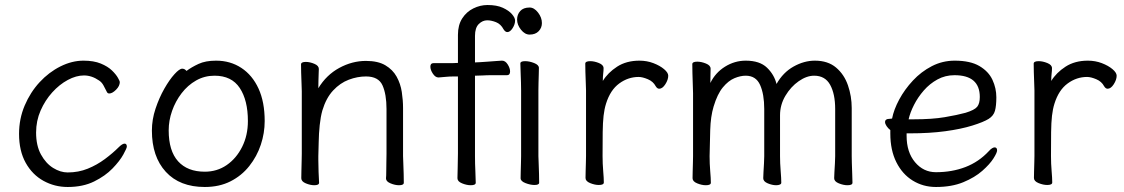

<svg xmlns="http://www.w3.org/2000/svg" viewBox="-20 -728 4483 766"><path d="M486 -143Q486 -137 472 -111.5Q458 -86 429 -56Q400 -26 355.5 -4Q311 18 250 18Q198 18 153.5 -6.5Q109 -31 82.5 -78.5Q56 -126 56 -194Q56 -254 78.5 -307Q101 -360 138 -400Q175 -440 221 -463Q267 -486 313 -486Q354 -486 382 -474.5Q410 -463 426.5 -447Q443 -431 450.5 -417.5Q458 -404 458 -401Q458 -385 443 -370Q428 -355 416 -355Q410 -355 407 -360Q400 -374 393 -387Q386 -400 375 -407Q346 -427 315 -427Q284 -427 250.5 -409Q217 -391 188.5 -359.5Q160 -328 142 -287Q124 -246 124 -199Q124 -147 143.5 -111.5Q163 -76 192 -58Q221 -40 250 -40Q293 -40 330 -55Q367 -70 398.5 -93.5Q430 -117 453 -140Q468 -155 477 -155Q486 -155 486 -143Z M724 -445Q744 -460 772 -473Q800 -486 842 -486Q899 -486 943 -457Q987 -428 1011.5 -374.5Q1036 -321 1036 -245Q1036 -197 1020.5 -150.5Q1005 -104 974.5 -65.5Q944 -27 899.5 -4.5Q855 18 797 18Q697 18 641.5 -42.5Q586 -103 586 -207Q586 -251 600.5 -294.5Q615 -338 635.5 -374Q656 -410 676 -432Q696 -454 707 -454Q717 -454 724 -445ZM797 -43Q846 -43 884.5 -69.5Q923 -96 946 -142Q969 -188 969 -245Q969 -328 936.5 -377Q904 -426 836 -426Q796 -426 762.5 -407Q729 -388 704.5 -356Q680 -324 666.5 -285.5Q653 -247 653 -208Q653 -126 690.5 -84.5Q728 -43 797 -43Z M1520 -17Q1521 -25 1521 -44Q1521 -63 1521.5 -83.5Q1522 -104 1522 -115V-293Q1522 -352 1506 -387.5Q1490 -423 1440 -423Q1406 -423 1371.5 -410Q1337 -397 1309 -367Q1281 -337 1266 -287Q1259 -262 1255.5 -228.5Q1252 -195 1251.5 -162Q1251 -129 1250 -105V-89Q1250 -65 1251 -42Q1252 -19 1253 1Q1253 11 1234 11Q1218 11 1200 3.5Q1182 -4 1182 -17Q1182 -25 1182.5 -46Q1183 -67 1183.5 -87.5Q1184 -108 1184 -115V-364Q1184 -374 1183 -395Q1182 -416 1181.5 -438Q1181 -460 1181 -471Q1181 -481 1200 -481Q1216 -481 1234 -473.5Q1252 -466 1252 -453Q1252 -453 1251.5 -439Q1251 -425 1250.5 -407Q1250 -389 1250 -376Q1282 -429 1333.5 -457Q1385 -485 1440 -485Q1488 -485 1517.5 -467.5Q1547 -450 1562.5 -422Q1578 -394 1583 -361Q1588 -328 1588 -297V-105Q1588 -99 1589 -78Q1590 -57 1590.5 -34Q1591 -11 1591 1Q1591 11 1572 11Q1556 11 1538 3.5Q1520 -4 1520 -16Z M1807 -423H1794Q1772 -423 1759.5 -421.5Q1747 -420 1730 -419H1729Q1717 -419 1707 -434Q1697 -449 1697 -462Q1697 -476 1709 -476H1783L1807 -477V-589Q1807 -628 1824 -654.5Q1841 -681 1868.5 -694.5Q1896 -708 1925 -708Q1962 -708 1986 -697Q2010 -686 2022.5 -671.5Q2035 -657 2035 -646Q2035 -631 2025 -615.5Q2015 -600 2004 -600Q1996 -600 1989 -611Q1978 -632 1959 -639.5Q1940 -647 1924 -647Q1905 -647 1890 -632Q1875 -617 1875 -585V-479L1896 -480Q1908 -481 1925.5 -482Q1943 -483 1959 -484.5Q1975 -486 1982 -486H1983Q1996 -486 2005.5 -471Q2015 -456 2015 -443Q2015 -428 2003 -428Q1996 -428 1978 -428Q1960 -428 1940 -428Q1920 -428 1907 -427L1875 -426V-105Q1875 -74 1876.5 -45Q1878 -16 1878 1Q1878 11 1858 11Q1842 11 1823.5 3.5Q1805 -4 1805 -17Q1805 -29 1806 -59.5Q1807 -90 1807 -116ZM2142 -636Q2142 -617 2129 -603.5Q2116 -590 2093 -590Q2074 -590 2058.5 -609.5Q2043 -629 2043 -650Q2043 -670 2055.5 -684Q2068 -698 2093 -698Q2111 -698 2126.5 -678Q2142 -658 2142 -636ZM2059 -368Q2059 -378 2058.5 -399Q2058 -420 2057 -442Q2056 -464 2056 -475Q2056 -484 2075 -484Q2092 -484 2111 -476.5Q2130 -469 2130 -457Q2130 -449 2129.5 -432.5Q2129 -416 2128.5 -398Q2128 -380 2128 -368V-105Q2128 -99 2129 -78Q2130 -57 2130.5 -34Q2131 -11 2131 1Q2131 10 2112 10Q2096 10 2076.5 2.5Q2057 -5 2057 -17Q2057 -25 2057.5 -43.5Q2058 -62 2058.5 -80Q2059 -98 2059 -105Z M2318 -367Q2318 -377 2317 -398Q2316 -419 2315.5 -441Q2315 -463 2315 -474Q2315 -484 2335 -484Q2351 -484 2369.5 -476.5Q2388 -469 2388 -456Q2388 -446 2386.5 -434Q2385 -422 2385 -405Q2405 -438 2442 -462Q2479 -486 2531 -486Q2561 -486 2587 -476Q2613 -466 2629.5 -452Q2646 -438 2646 -426Q2646 -410 2634.5 -392Q2623 -374 2610 -374Q2602 -374 2596 -384Q2586 -403 2564.5 -412Q2543 -421 2528 -421Q2486 -421 2450.5 -395Q2415 -369 2398 -315Q2391 -293 2388 -266Q2385 -239 2384.5 -201Q2384 -163 2384 -106Q2384 -75 2386.5 -46Q2389 -17 2389 0Q2389 10 2369 10Q2353 10 2334.5 2.5Q2316 -5 2316 -18Q2316 -26 2316.5 -44.5Q2317 -63 2317.5 -81Q2318 -99 2318 -106Z M3312 -293Q3312 -353 3292 -389.5Q3272 -426 3228 -426Q3198 -426 3166.5 -404Q3135 -382 3113.5 -346Q3092 -310 3092 -268V-105Q3092 -77 3094.5 -46.5Q3097 -16 3097 1Q3097 6 3091 8.5Q3085 11 3077 11Q3061 11 3043 3.5Q3025 -4 3025 -17Q3025 -25 3026 -41.5Q3027 -58 3028 -76Q3029 -94 3029 -105V-293Q3029 -352 3012.5 -389Q2996 -426 2955 -426Q2934 -426 2910 -416Q2886 -406 2864 -379.5Q2842 -353 2827 -303Q2815 -263 2813.5 -209.5Q2812 -156 2811 -105Q2811 -74 2813.5 -45Q2816 -16 2816 1Q2816 11 2796 11Q2780 11 2761.5 3.5Q2743 -4 2743 -17Q2743 -25 2743.5 -43.5Q2744 -62 2744.5 -80Q2745 -98 2745 -105V-356Q2745 -366 2744 -389Q2743 -412 2742.5 -436.5Q2742 -461 2742 -472Q2742 -482 2762 -482Q2778 -482 2796.5 -474.5Q2815 -467 2815 -454Q2815 -444 2814.5 -430.5Q2814 -417 2814 -397Q2834 -438 2872.5 -462Q2911 -486 2955 -486Q3011 -486 3040 -458Q3069 -430 3078 -393Q3104 -439 3146 -462.5Q3188 -486 3231 -486Q3283 -486 3315.5 -458.5Q3348 -431 3363 -387.5Q3378 -344 3378 -297V-105Q3378 -99 3378.5 -78Q3379 -57 3380 -34Q3381 -11 3381 1Q3381 11 3361 11Q3345 11 3326.5 3.5Q3308 -4 3308 -17Q3308 -25 3309 -41.5Q3310 -58 3311 -76Q3312 -94 3312 -105Z M3597 -196V-186Q3597 -121 3630.5 -81Q3664 -41 3714 -41Q3778 -41 3831.5 -61.5Q3885 -82 3925 -125Q3932 -133 3938 -136.5Q3944 -140 3948 -140Q3958 -140 3958 -128Q3958 -119 3943.5 -96Q3929 -73 3899 -46.5Q3869 -20 3823 -1Q3777 18 3714 18Q3663 18 3621.5 -7.5Q3580 -33 3556 -81Q3532 -129 3532 -195V-209Q3523 -216 3517 -225Q3511 -234 3511 -241Q3511 -254 3530 -254Q3531 -254 3534.5 -254.5Q3538 -255 3539 -255Q3546 -291 3567.5 -331Q3589 -371 3622 -406.5Q3655 -442 3697.5 -464Q3740 -486 3789 -486Q3851 -486 3887.5 -464.5Q3924 -443 3939.5 -409.5Q3955 -376 3955 -340Q3955 -306 3949.5 -286Q3944 -266 3924 -253.5Q3904 -241 3859 -227Q3814 -213 3751.5 -204.5Q3689 -196 3610 -196ZM3625 -252Q3699 -252 3749 -260.5Q3799 -269 3832 -278Q3868 -289 3878.5 -302Q3889 -315 3889 -341Q3889 -428 3788 -428Q3751 -428 3720 -411Q3689 -394 3665.5 -367Q3642 -340 3626.5 -309.5Q3611 -279 3605 -252Z M4107 -367Q4107 -377 4106 -398Q4105 -419 4104.5 -441Q4104 -463 4104 -474Q4104 -484 4124 -484Q4140 -484 4158.5 -476.5Q4177 -469 4177 -456Q4177 -446 4175.5 -434Q4174 -422 4174 -405Q4194 -438 4231 -462Q4268 -486 4320 -486Q4350 -486 4376 -476Q4402 -466 4418.5 -452Q4435 -438 4435 -426Q4435 -410 4423.5 -392Q4412 -374 4399 -374Q4391 -374 4385 -384Q4375 -403 4353.5 -412Q4332 -421 4317 -421Q4275 -421 4239.5 -395Q4204 -369 4187 -315Q4180 -293 4177 -266Q4174 -239 4173.5 -201Q4173 -163 4173 -106Q4173 -75 4175.5 -46Q4178 -17 4178 0Q4178 10 4158 10Q4142 10 4123.5 2.5Q4105 -5 4105 -18Q4105 -26 4105.5 -44.5Q4106 -63 4106.5 -81Q4107 -99 4107 -106Z"/></svg>

Font: Moon Stars Kai T
Style: Regular
Weight: 400
Designer: GuiWonder
Version: Version 1.101